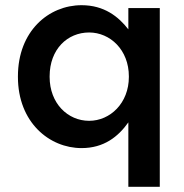

<svg xmlns="http://www.w3.org/2000/svg" viewBox="-20 -559 710 739"><path d="M474 -88V160H595V-528H474V-446C436 -495 381 -539 294 -539C168 -539 49 -440 49 -265V-263C49 -88 170 11 294 11C380 11 435 -33 474 -88ZM323 -94C241 -94 171 -161 171 -263V-265C171 -370 240 -434 323 -434C404 -434 476 -367 476 -265V-263C476 -162 404 -94 323 -94Z"/></svg>

Font: Mission Medium
Style: Regular
Weight: 500
Version: Version 1.000;FEAKit 1.0